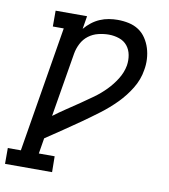

<svg xmlns="http://www.w3.org/2000/svg" viewBox="-93 -813 776 884"><g transform="rotate(10 295.0 -371.5)"><path d="M210 0H-10V-74H51L148 -661H97V-735H244L234 -674Q248 -691 266 -705Q284 -719 304 -727.5Q324 -736 345 -739.5Q366 -743 386 -743Q413 -743 438.5 -737.5Q464 -732 484.5 -718.5Q505 -705 519 -684Q533 -663 540.5 -639Q548 -615 549.5 -588.5Q551 -562 546 -536Q539 -491 514 -450Q489 -409 455 -374.5Q421 -340 382.5 -311Q344 -282 305 -254.5Q266 -227 226.5 -200.5Q187 -174 147 -147L135 -74H209ZM165 -255Q193 -276 223 -296Q253 -316 282.5 -336Q312 -356 341 -377Q370 -398 395 -423.5Q420 -449 439 -479.5Q458 -510 464 -543Q468 -568 463.5 -592.5Q459 -617 444.5 -635Q430 -653 406.5 -661Q383 -669 358 -669Q334 -669 309 -663Q284 -657 263.5 -641.5Q243 -626 231 -602.5Q219 -579 215 -555Z"/></g></svg>

Font: Iosevka HT Extended
Style: Italic
Weight: 400
Width: 7
Italic angle: -9°
Monospace: yes
Designer: Belleve Invis
Foundry: Belleve Invis
Version: Version 32.3.0; ttfautohint (v1.8.4)